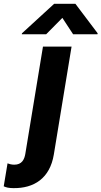

<svg xmlns="http://www.w3.org/2000/svg" viewBox="-123 -792 537 1016"><path d="M121.4 -610.8 207 -697.4 263.8 -610.8H392.8L393.8 -615.8L275.9 -772H163.7L-6.7 -615.8L-7.8 -610.8ZM-52.9 203.5C56.8 205.3 141.3 151.6 161.9 25.2L255.7 -545.5H104.4L11 22C6 51.8 -7.1 79.5 -47.6 79.5C-62.5 79.5 -76.3 75.3 -83.1 72.4L-103.3 193.9C-89.5 200.3 -77.1 203.1 -52.9 203.5Z"/></svg>

Font: TID UI
Style: Bold Italic
Weight: 700
Italic angle: -9.39999°
Designer: The TID Project Authors
Foundry: Bakken & Bæck
Version: Version 1.001;hotconv 1.0.109;makeotfexe 2.5.65596